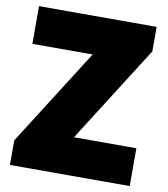

<svg xmlns="http://www.w3.org/2000/svg" viewBox="-83 -810 768 880"><g transform="rotate(10 301.0 -370.0)"><path d="M22.5 0V-114.5L308 -564.5H27.5V-740H575V-626L289.5 -176H580V0Z"/></g></svg>

Font: Encode Sans SemiCondensed SemiCondensed Black
Style: Regular
Weight: 900
Width: 4
Designer: Multiple Designers
Foundry: Impallari Type
Version: Version 3.000; ttfautohint (v1.8.3) -l 8 -r 50 -G 200 -x 14 